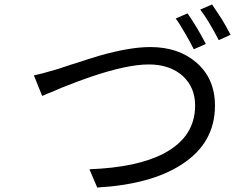

<svg xmlns="http://www.w3.org/2000/svg" viewBox="-20 -842 1054 861"><path d="M903 -645 849 -621Q836 -648 811 -691Q784 -738 768 -759L821 -782Q863 -722 903 -645ZM976 -754Q992 -728 1014 -686L961 -662Q915 -751 878 -799L931 -822Q948 -797 976 -754ZM241 -533 277 -545 298 -552 321 -559Q375 -577 425 -592Q562 -631 654 -631Q780 -631 860 -562Q944 -490 944 -368Q944 -200 794 -104Q657 -15 416 -1L381 -83Q595 -91 715 -154Q855 -228 855 -369Q855 -449 801 -500Q743 -553 647 -553Q548 -553 380 -495Q335 -480 255 -448Q238 -441 206 -427L195 -423L186 -419Q171 -412 169 -412L132 -504Q171 -512 241 -533Z"/></svg>

Font: Source Han Sans Regular
Style: Regular
Weight: 400
Designer: Ryoko NISHIZUKA  (kana & ideographs); Paul D. Hunt (Latin, Greek & Cyrillic); Wenlong ZHANG  (bopomofo); Sandoll Communi
Foundry: Adobe Systems Incorporated
Version: Version 1.00 January 18, 2024, initial release